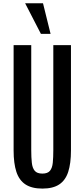

<svg xmlns="http://www.w3.org/2000/svg" viewBox="-20 -1133 512 1164"><path d="M236.8 10.3Q172.9 10.3 134.5 -14.9Q96.2 -40 79.3 -91.3Q62.5 -142.6 62.5 -220.7V-859.4H169.4V-223.1Q169.4 -178.7 172.9 -146.7Q176.3 -114.7 190.4 -97.7Q204.6 -80.6 236.8 -80.6Q269 -80.6 283 -97.7Q296.9 -114.7 300 -146.5Q303.2 -178.2 303.2 -222.7V-859.4H410.2V-220.7Q410.2 -142.6 393.6 -91.3Q377 -40 339.1 -14.9Q301.3 10.3 236.8 10.3ZM228 -927.7 132.3 -1113.3H240.7L286.6 -927.7Z"/></svg>

Font: Antonio Medium
Style: Regular
Weight: 500
Designer: Vernon Adams
Foundry: Vernon Adams
Version: Version 1.002